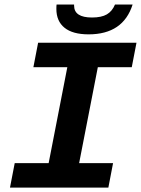

<svg xmlns="http://www.w3.org/2000/svg" viewBox="-20 -853 641 873"><path d="M153.3 -658.7H600.6L579.1 -547.4H424.8L339.8 -111.3H494.1L472.7 0H25.4L46.9 -111.3H201.2L286.1 -547.4H131.8ZM382.8 -696.8Q310.5 -696.8 273.4 -726.8Q236.3 -756.8 236.3 -812.5Q236.3 -827.1 237.3 -832.5H316.9V-827.6Q316.9 -773.4 398.4 -773.4Q441.4 -773.4 465.8 -787.6Q490.2 -801.8 502.9 -832.5H583Q540 -696.8 382.8 -696.8Z"/></svg>

Font: Cousine
Style: Bold Italic
Weight: 700
Italic angle: -12°
Monospace: yes
Designer: Steve Matteson
Foundry: Ascender Corporation
Version: Version 1.20